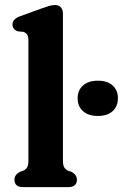

<svg xmlns="http://www.w3.org/2000/svg" viewBox="-20 -764 502 784"><path d="M237 -708.5V-109.5Q237 -89.5 242.2 -80.8Q247.5 -72 257 -67.5L271.5 -62.5Q294 -50.5 294 -30.5Q294 0 259 0H74Q39 0 39 -30.5Q39 -50.5 61.5 -62.5L76 -67.5Q85.5 -72 90.8 -80.8Q96 -89.5 96 -109.5V-598Q96 -616 90.5 -623.2Q85 -630.5 75.5 -634L52.5 -636Q31 -644.5 31 -664Q31 -686 61.5 -697.5L147 -728.5Q165.5 -735 178.8 -739.2Q192 -743.5 205 -743.5Q220 -743.5 228.5 -733.8Q237 -724 237 -708.5ZM379.5 -290.5Q341 -290.5 319 -310Q297 -329.5 297 -363Q297 -395.5 319 -415Q341 -434.5 379.5 -434.5Q418.5 -434.5 440 -415Q461.5 -395.5 461.5 -363Q461.5 -330 440 -310.2Q418.5 -290.5 379.5 -290.5Z"/></svg>

Font: Fraunces 9pt S100 SemiBold
Style: Regular
Weight: 600
Version: Version 1.000; ttfautohint (v1.8.3)